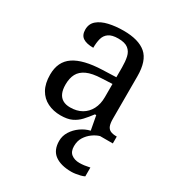

<svg xmlns="http://www.w3.org/2000/svg" viewBox="-186 -661 935 1017"><g transform="rotate(30 281.5 -153.0)"><path d="M205 10Q161 10 125.5 -7.5Q90 -25 70 -60.5Q50 -96 50 -150Q50 -230 106.5 -268Q163 -306 278 -310L361 -313V-373Q361 -409 355 -436.5Q349 -464 329 -480Q309 -496 268 -496Q230 -496 210 -482Q190 -468 183.5 -443.5Q177 -419 177 -387Q135 -387 113.5 -401.5Q92 -416 92 -450Q92 -485 116.5 -506Q141 -527 182 -536.5Q223 -546 272 -546Q364 -546 409.5 -507Q455 -468 455 -373V-114Q455 -86 461 -70.5Q467 -55 481 -48.5Q495 -42 517 -42H520V0H385L369 -86H361Q340 -58 320 -36.5Q300 -15 273.5 -2.5Q247 10 205 10ZM228 -52Q269 -52 298.5 -69Q328 -86 344.5 -117.5Q361 -149 361 -191V-272L297 -269Q240 -267 207.5 -252Q175 -237 161 -210.5Q147 -184 147 -145Q147 -114 156 -93.5Q165 -73 183 -62.5Q201 -52 228 -52ZM404 240Q340 240 303.5 213.5Q267 187 267 130Q267 99 284 72Q301 45 328 26Q355 7 385 0H442Q421 6 399.5 21.5Q378 37 363.5 60Q349 83 349 115Q349 148 368.5 163Q388 178 418 178Q432 178 447.5 176Q463 174 481 170V224Q471 229 457 232.5Q443 236 429 238Q415 240 404 240Z"/></g></svg>

Font: Noto Serif Ethiopic
Style: Regular
Weight: 400
Designer: Monotype Design Team
Foundry: Monotype Imaging Inc.
Version: Version 2.102